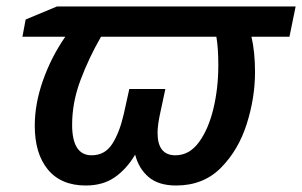

<svg xmlns="http://www.w3.org/2000/svg" viewBox="-20 -561 930 591"><path d="M244 10Q297 10 333.5 -15.5Q370 -41 396 -85Q407 -42 437.5 -16Q468 10 522 10Q606 10 660 -44.5Q714 -99 739.5 -179.5Q765 -260 765 -339Q765 -401 754 -448H871L890 -541H155L59 -501L49 -448H181Q138 -386 112.5 -314Q87 -242 87 -174Q87 -88 127.5 -39Q168 10 244 10ZM262 -83Q202 -83 202 -177Q202 -246 228 -315Q254 -384 291 -448H646Q652 -414 652 -360Q652 -290 637 -227Q622 -164 592.5 -123.5Q563 -83 520 -83Q465 -83 465 -152Q465 -177 474 -217L489 -287H378L361 -210Q348 -153 325.5 -118Q303 -83 262 -83Z"/></svg>

Font: Noto Sans UI Medium
Style: Italic
Weight: 500
Italic angle: -12°
Designer: Monotype Design Team
Foundry: Monotype Imaging Inc.
Version: Version 1.901